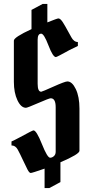

<svg xmlns="http://www.w3.org/2000/svg" viewBox="-20 -863 465 969"><path d="M111 -319Q86 -319 68 -357Q50 -395 50 -450V-658Q50 -675 139 -716V-813L195 -843H219V-750Q269 -770 274.5 -770Q280 -770 285.5 -765Q291 -760 297.5 -750Q304 -740 309.5 -730Q315 -720 324.5 -703Q334 -686 340 -675Q353 -651 373 -651V-631Q357 -624 330 -610Q267 -575 262 -575Q247 -575 224.5 -634Q202 -693 188 -693Q170 -693 170 -663V-440Q170 -400 188 -400Q192 -400 250 -426Q308 -452 320 -452Q344 -452 362.5 -413.5Q381 -375 381 -315V-102Q381 -85 285 -44V56L229 86H205V-12Q142 10 135 10Q128 10 119 -7Q110 -24 95.5 -55.5Q81 -87 69.5 -108Q58 -129 38 -129V-149Q54 -156 80 -170Q144 -205 149 -205Q164 -205 191.5 -136Q219 -67 233 -67Q243 -67 252 -75Q261 -83 261 -97V-322Q261 -367 236 -367Q228 -367 173 -343Q118 -319 111 -319Z"/></svg>

Font: Pirata One
Style: Regular
Weight: 400
Designer: Rodrigo Fuenzalida, Nicolas Massi
Foundry: Rodrigo Fuenzalida, Nicolas Massi
Version: Version 1.001